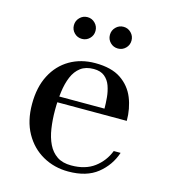

<svg xmlns="http://www.w3.org/2000/svg" viewBox="-101 -733 725 824"><g transform="rotate(15 261.0 -321.0)"><path d="M277.5 10Q215 10 164 -18.8Q113 -47.5 83 -101.2Q53 -155 53 -230Q53 -305 80.8 -358.5Q108.5 -412 157.8 -440.8Q207 -469.5 270.5 -469.5Q342.5 -469.5 384.8 -441Q427 -412.5 445.8 -366Q464.5 -319.5 464.5 -265H120.5V-291H358.5Q358.5 -314.5 356 -341Q353.5 -367.5 345.2 -390.8Q337 -414 319 -428.8Q301 -443.5 270.5 -443.5Q235 -443.5 212.5 -426.5Q190 -409.5 177.5 -379.8Q165 -350 160 -311.5Q155 -273 155 -230Q155 -187 160.8 -148.8Q166.5 -110.5 180.8 -81.2Q195 -52 219.8 -35.2Q244.5 -18.5 283 -18.5Q345.5 -18.5 385.5 -48.2Q425.5 -78 444 -125.5H474.5Q455 -67 406.8 -28.5Q358.5 10 277.5 10ZM347 -555Q327 -555 313 -569Q299 -583 299 -603Q299 -623 313 -637.2Q327 -651.5 347 -651.5Q367 -651.5 381 -637.2Q395 -623 395 -603Q395 -583 381 -569Q367 -555 347 -555ZM187 -555Q167 -555 153 -569Q139 -583 139 -603Q139 -623 153 -637.2Q167 -651.5 187 -651.5Q207 -651.5 221 -637.2Q235 -623 235 -603Q235 -583 221 -569Q207 -555 187 -555Z"/></g></svg>

Font: Bodoni Moda 9pt
Style: Regular
Weight: 400
Designer: Owen Earl
Foundry: indestructible type
Version: Version 2.005